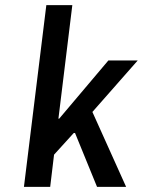

<svg xmlns="http://www.w3.org/2000/svg" viewBox="-20 -726 555 746"><path d="M73 0H175L190 -125L270 -213L357 0H470L339 -291L515 -491H401L210 -265H207L261 -706H160Z"/></svg>

Font: Falling Sky
Style: CondObl
Weight: 400
Designer: Paul D. Hunt
Foundry: Adobe Systems Incorporated
Version: Version 1.02